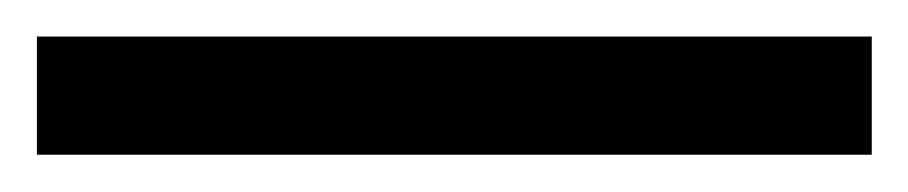

<svg xmlns="http://www.w3.org/2000/svg" viewBox="-22 70 492 104"><path d="M450.2 153.8H-2V89.8H450.2Z"/></svg>

Font: Shl
Style: Regular
Weight: 400
Foundry: Saber Rastikerdar (saber.rastikerdar@gmail.com)
Version: Version 3.4.0